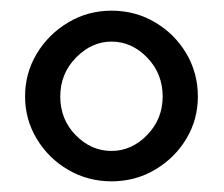

<svg xmlns="http://www.w3.org/2000/svg" viewBox="-20 -756 420 360"><path d="M189 -416Q145 -416 108 -437.5Q71 -459 49 -495.5Q27 -532 27 -575Q27 -619 49 -655.5Q71 -692 108 -714Q145 -736 189 -736Q234 -736 271 -714Q308 -692 329.5 -655.5Q351 -619 351 -575Q351 -532 329.5 -496Q308 -460 271 -438Q234 -416 189 -416ZM189 -473Q227 -473 256 -503Q285 -533 285 -575Q285 -618 256 -648Q227 -678 189 -678Q152 -678 122.5 -648Q93 -618 93 -575Q93 -532 122 -502.5Q151 -473 189 -473Z"/></svg>

Font: Lil Grotesk Medium
Style: Regular
Weight: 500
Designer: Bastien Sozeau
Foundry: NBR — Bastien Sozeau
Version: Version 3.003; ttfautohint (v1.8.4.7-5d5b);gftools[0.9.33]